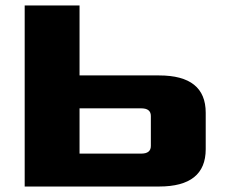

<svg xmlns="http://www.w3.org/2000/svg" viewBox="-20 -680 820 700"><path d="M70 0V-660H270V-405H560Q730 -405 730 -269V-136Q730 0 560 0ZM270 -120H495Q530 -120 530 -148V-257Q530 -285 495 -285H270Z"/></svg>

Font: Xolonium
Style: Bold
Weight: 700
Designer: Severin Meyer
Version: Version 4.2